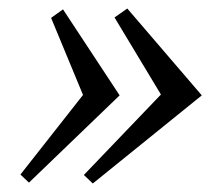

<svg xmlns="http://www.w3.org/2000/svg" viewBox="-20 -486 501 451"><path d="M454 -262 198 -55 177 -75 358 -264 249 -445 279 -466ZM261 -262 48 -57 28 -76 175 -263 100 -444 128 -464Z"/></svg>

Font: PTSerif
Style: Italic
Weight: 400
Italic angle: -12°
Designer: A.Korolkova, O.Umpeleva, V.Yefimov
Foundry: ParaType Ltd
Version: Version 1.000W OFL; ttfautohint (v1.2) -l 8 -r 50 -G 200 -x 